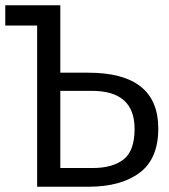

<svg xmlns="http://www.w3.org/2000/svg" viewBox="-20 -709 640 729"><path d="M209 -689V-433H315Q581 -433 581 -221Q581 -106 510 -53Q439 0 316 0H121V-612H0V-689ZM329 -364H209V-71H331Q407 -71 449 -103.5Q491 -136 491 -220Q491 -364 329 -364Z"/></svg>

Font: Fira Mono
Style: Regular
Weight: 400
Designer: Carrois Corporate & Edenspiekermann AG
Foundry: Carrois Corporate GbR & Edenspiekermann AG
Version: Version 3.206;PS 003.206;hotconv 1.0.70;makeotf.lib2.5.58329